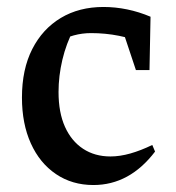

<svg xmlns="http://www.w3.org/2000/svg" viewBox="-20 -522 506 551"><path d="M248 9Q187 9 140.5 -22.5Q94 -54 68.5 -110.5Q43 -167 43 -242Q43 -323 72.5 -381Q102 -439 154.5 -470.5Q207 -502 277 -502Q311 -502 345 -495Q379 -488 412 -474L397 -396Q324 -427 241 -427Q216 -427 192 -420.5Q168 -414 146 -401L192 -439Q170 -397 159 -350.5Q148 -304 148 -258Q148 -199 166.5 -158Q185 -117 218.5 -95Q252 -73 297 -73Q324 -73 354 -81.5Q384 -90 417 -106L425 -87Q352 9 248 9ZM370 -321 319 -474H412L409 -321Z"/></svg>

Font: Piazzolla Thin SemiBold
Style: Regular
Weight: 600
Version: Version 2.005